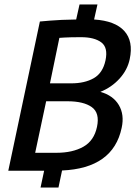

<svg xmlns="http://www.w3.org/2000/svg" viewBox="-20 -762 604 857"><path d="M523 -191Q485 -11 257 -1L241 75H161L177 0H17L158 -666Q158 -666 204 -670Q250 -674 320 -675L335 -742H415L400 -675Q494 -669 535 -623.5Q576 -578 559 -498Q549 -450 513.5 -411Q478 -372 428 -352Q485 -336 510.5 -293Q536 -250 523 -191ZM342 -596Q293 -596 269 -594.5Q245 -593 245 -593L203 -390H298Q358 -390 398.5 -413Q439 -436 451 -493Q463 -550 432 -573Q401 -596 342 -596ZM232 -80Q304 -80 352 -107Q400 -134 413 -196Q426 -258 389.5 -284Q353 -310 281 -310H186L137 -80Z"/></svg>

Font: Epunda Sans Medium
Style: Italic
Weight: 500
Italic angle: -12.0243°
Designer: Simon Atzbach
Foundry: typofactur
Version: Version 2.204; ttfautohint (v1.8.4.7-5d5b)